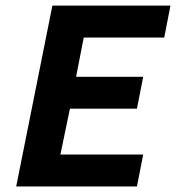

<svg xmlns="http://www.w3.org/2000/svg" viewBox="-20 -672 640 692"><path d="M38.4 0 168.8 -651.8H594.4L571.9 -536.8H281.8L254.2 -395.3H496.1L473.6 -280.3H232L197.7 -115H496.1L473.6 0Z"/></svg>

Font: SourceCodeVF
Style: Italic
Weight: 200
Italic angle: -11°
Monospace: yes
Designer: Paul D. Hunt, Teo Tuominen
Foundry: Adobe
Version: Version 1.026;hotconv 1.1.0;makeotfexe 2.6.0